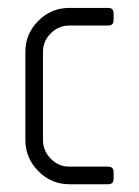

<svg xmlns="http://www.w3.org/2000/svg" viewBox="-20 -475 358 495"><path d="M45.4 -341.3Q45.4 -387.7 78.6 -421.1Q111.8 -454.6 158.7 -454.6H258.8Q272.9 -454.6 272.9 -440.9V-422.9Q272.9 -409.2 258.8 -409.2H158.7Q131.3 -409.2 111.1 -389.2Q90.8 -369.1 90.8 -341.3V-114.3Q90.8 -86.4 110.8 -65.9Q130.9 -45.4 158.7 -45.4H258.8Q272.9 -45.4 272.9 -31.7V-13.7Q272.9 0 258.8 0H158.7Q112.3 0 78.9 -33.7Q45.4 -67.4 45.4 -114.3Z"/></svg>

Font: GOSTRUS
Style: type A
Weight: 200
Designer: Юрий и Татьяна Кривогуз
Version: Version 01.0